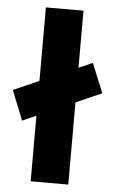

<svg xmlns="http://www.w3.org/2000/svg" viewBox="-54 -777 485 814"><g transform="rotate(5 188.5 -370.0)"><path d="M268 -350V0H108V-279L49 -253L-1 -379L108 -427V-740H268V-497L327 -523L378 -398Z"/></g></svg>

Font: Our Lexend
Style: Bold
Weight: 700
Designer: Bonnie Shaver-Troup, Thomas Jockin
Foundry: Lexend
Version: Version 1.007